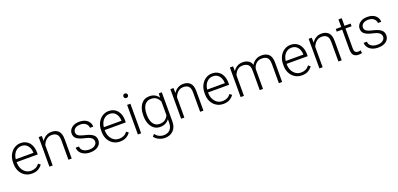

<svg xmlns="http://www.w3.org/2000/svg" viewBox="18 -1868 6684 3224"><g transform="rotate(-20 3360.0 -255.5)"><path d="M281.2 9.8Q212.4 9.8 158.7 -23.4Q105 -56.6 74.5 -115.2Q43.9 -173.8 43.9 -249.5V-270.5Q43.9 -352.1 75.4 -412.1Q106.9 -472.2 158.7 -505.1Q210.4 -538.1 270.5 -538.1Q337.9 -538.1 384.5 -506.8Q431.2 -475.6 455.3 -421.1Q479.5 -366.7 479.5 -295.9V-260.3H102.5V-249.5Q102.5 -191.4 125.5 -143.8Q148.4 -96.2 189.2 -68.1Q230 -40 283.7 -40Q330.1 -40 366.5 -57.4Q402.8 -74.7 431.6 -112.3L468.3 -84Q442.4 -45.4 397.2 -17.8Q352.1 9.8 281.2 9.8ZM270.5 -487.8Q203.6 -487.8 158.9 -439.2Q114.3 -390.6 105 -310.5H420.9V-316.9Q419.9 -361.3 403.1 -400.1Q386.2 -439 353.3 -463.4Q320.3 -487.8 270.5 -487.8Z M809.6 -487.3Q768.1 -487.3 736.8 -469.2Q705.6 -451.2 684.3 -422.6Q663.1 -394 651.9 -361.8V0H593.8V-528.3H649.4L651.4 -438.5Q678.7 -483.4 722.9 -510.7Q767.1 -538.1 823.7 -538.1Q902.8 -538.1 947.5 -493.4Q992.2 -448.7 992.2 -344.2V0H933.6V-344.7Q933.6 -426.3 900.1 -456.8Q866.7 -487.3 809.6 -487.3Z M1460 -134.8Q1460 -156.7 1449.2 -177.5Q1438.5 -198.2 1408 -215.8Q1377.4 -233.4 1318.8 -245.6Q1230.5 -264.2 1182.4 -296.9Q1134.3 -329.6 1134.3 -394.5Q1134.3 -434.1 1157 -466.6Q1179.7 -499 1221.4 -518.6Q1263.2 -538.1 1320.3 -538.1Q1412.1 -538.1 1463.9 -493.2Q1515.6 -448.2 1515.6 -380.4H1457Q1457 -420.9 1421.6 -454.3Q1386.2 -487.8 1320.3 -487.8Q1274.9 -487.8 1246.8 -474.1Q1218.8 -460.4 1205.8 -439.2Q1192.9 -418 1192.9 -396Q1192.9 -373 1203.4 -355Q1213.9 -336.9 1244.1 -322.3Q1274.4 -307.6 1333.5 -293.9Q1429.7 -272 1474.1 -236.6Q1518.6 -201.2 1518.6 -138.2Q1518.6 -72.8 1465.6 -31.5Q1412.6 9.8 1323.7 9.8Q1256.8 9.8 1210.4 -12.7Q1164.1 -35.2 1140.4 -71.5Q1116.7 -107.9 1116.7 -148.9H1175.3Q1177.7 -107.4 1200.7 -83.7Q1223.6 -60.1 1257.1 -50.3Q1290.5 -40.5 1323.7 -40.5Q1390.6 -40.5 1425.3 -69.1Q1460 -97.7 1460 -134.8Z M1855 9.8Q1786.1 9.8 1732.4 -23.4Q1678.7 -56.6 1648.2 -115.2Q1617.7 -173.8 1617.7 -249.5V-270.5Q1617.7 -352.1 1649.2 -412.1Q1680.7 -472.2 1732.4 -505.1Q1784.2 -538.1 1844.2 -538.1Q1911.6 -538.1 1958.3 -506.8Q2004.9 -475.6 2029.1 -421.1Q2053.2 -366.7 2053.2 -295.9V-260.3H1676.3V-249.5Q1676.3 -191.4 1699.2 -143.8Q1722.2 -96.2 1762.9 -68.1Q1803.7 -40 1857.4 -40Q1903.8 -40 1940.2 -57.4Q1976.6 -74.7 2005.4 -112.3L2042 -84Q2016.1 -45.4 1970.9 -17.8Q1925.8 9.8 1855 9.8ZM1844.2 -487.8Q1777.3 -487.8 1732.7 -439.2Q1688 -390.6 1678.7 -310.5H1994.6V-316.9Q1993.7 -361.3 1976.8 -400.1Q1960 -439 1927 -463.4Q1894 -487.8 1844.2 -487.8Z M2164.1 -681.2Q2164.1 -697.8 2174.6 -709.2Q2185.1 -720.7 2204.1 -720.7Q2222.7 -720.7 2233.6 -709.2Q2244.6 -697.8 2244.6 -681.2Q2244.6 -664.6 2233.6 -653.3Q2222.7 -642.1 2204.1 -642.1Q2185.1 -642.1 2174.6 -653.3Q2164.1 -664.6 2164.1 -681.2ZM2232.9 -528.3V0H2174.3V-528.3Z M2368.7 -258.8V-269Q2368.7 -392.1 2422.9 -465.1Q2477.1 -538.1 2572.8 -538.1Q2629.4 -538.1 2670.2 -515.4Q2710.9 -492.7 2736.8 -452.1L2739.7 -528.3H2793.9V-9.3Q2793.9 93.8 2736.3 152.1Q2678.7 210.4 2582.5 210.4Q2533.2 210.4 2481.7 188Q2430.2 165.5 2397.9 120.1L2431.2 84.5Q2462.9 124 2499.5 142.3Q2536.1 160.6 2578.6 160.6Q2653.8 160.6 2694.6 116.2Q2735.4 71.8 2735.4 -7.3V-69.3Q2709 -32.2 2668.5 -11.2Q2627.9 9.8 2571.8 9.8Q2508.8 9.8 2463.4 -24.4Q2418 -58.6 2393.3 -119.4Q2368.7 -180.2 2368.7 -258.8ZM2427.2 -269V-258.8Q2427.2 -197.8 2443.8 -148.4Q2460.4 -99.1 2494.9 -70.3Q2529.3 -41.5 2582.5 -41.5Q2642.6 -41.5 2679.4 -69.3Q2716.3 -97.2 2735.4 -139.2V-382.8Q2718.8 -423.8 2683.3 -455.3Q2647.9 -486.8 2583.5 -486.8Q2529.8 -486.8 2495.1 -458Q2460.4 -429.2 2443.8 -379.9Q2427.2 -330.6 2427.2 -269Z M3163.1 -487.3Q3121.6 -487.3 3090.3 -469.2Q3059.1 -451.2 3037.8 -422.6Q3016.6 -394 3005.4 -361.8V0H2947.3V-528.3H3002.9L3004.9 -438.5Q3032.2 -483.4 3076.4 -510.7Q3120.6 -538.1 3177.2 -538.1Q3256.3 -538.1 3301 -493.4Q3345.7 -448.7 3345.7 -344.2V0H3287.1V-344.7Q3287.1 -426.3 3253.7 -456.8Q3220.2 -487.3 3163.1 -487.3Z M3701.7 9.8Q3632.8 9.8 3579.1 -23.4Q3525.4 -56.6 3494.9 -115.2Q3464.4 -173.8 3464.4 -249.5V-270.5Q3464.4 -352.1 3495.8 -412.1Q3527.3 -472.2 3579.1 -505.1Q3630.9 -538.1 3690.9 -538.1Q3758.3 -538.1 3804.9 -506.8Q3851.6 -475.6 3875.7 -421.1Q3899.9 -366.7 3899.9 -295.9V-260.3H3522.9V-249.5Q3522.9 -191.4 3545.9 -143.8Q3568.8 -96.2 3609.6 -68.1Q3650.4 -40 3704.1 -40Q3750.5 -40 3786.9 -57.4Q3823.2 -74.7 3852.1 -112.3L3888.7 -84Q3862.8 -45.4 3817.6 -17.8Q3772.5 9.8 3701.7 9.8ZM3690.9 -487.8Q3624 -487.8 3579.3 -439.2Q3534.7 -390.6 3525.4 -310.5H3841.3V-316.9Q3840.3 -361.3 3823.5 -400.1Q3806.6 -439 3773.7 -463.4Q3740.7 -487.8 3690.9 -487.8Z M4223.1 -487.3Q4179.2 -487.3 4148.7 -469.7Q4118.2 -452.1 4098.9 -424.1Q4079.6 -396 4069.8 -364.3V0H4010.7V-528.3H4067.4L4069.3 -442.9Q4095.7 -485.8 4138.9 -512Q4182.1 -538.1 4240.2 -538.1Q4298.3 -538.1 4339.6 -513.9Q4380.9 -489.7 4398.4 -435.5Q4423.8 -480 4469.7 -509Q4515.6 -538.1 4579.1 -538.1Q4661.6 -538.1 4707 -492.7Q4752.4 -447.3 4752.4 -344.7V0H4693.8V-345.2Q4693.8 -400.9 4677.5 -431.9Q4661.1 -462.9 4632.3 -475.3Q4603.5 -487.8 4564.9 -487.3Q4515.6 -486.8 4482.4 -465.3Q4449.2 -443.8 4431.2 -412.1Q4413.1 -380.4 4410.2 -349.6V0H4352.1V-349.6Q4352.1 -428.2 4316.2 -457.8Q4280.3 -487.3 4223.1 -487.3Z M5105.5 9.8Q5036.6 9.8 4982.9 -23.4Q4929.2 -56.6 4898.7 -115.2Q4868.2 -173.8 4868.2 -249.5V-270.5Q4868.2 -352.1 4899.7 -412.1Q4931.2 -472.2 4982.9 -505.1Q5034.7 -538.1 5094.7 -538.1Q5162.1 -538.1 5208.7 -506.8Q5255.4 -475.6 5279.5 -421.1Q5303.7 -366.7 5303.7 -295.9V-260.3H4926.8V-249.5Q4926.8 -191.4 4949.7 -143.8Q4972.7 -96.2 5013.4 -68.1Q5054.2 -40 5107.9 -40Q5154.3 -40 5190.7 -57.4Q5227.1 -74.7 5255.9 -112.3L5292.5 -84Q5266.6 -45.4 5221.4 -17.8Q5176.3 9.8 5105.5 9.8ZM5094.7 -487.8Q5027.8 -487.8 4983.2 -439.2Q4938.5 -390.6 4929.2 -310.5H5245.1V-316.9Q5244.1 -361.3 5227.3 -400.1Q5210.4 -439 5177.5 -463.4Q5144.5 -487.8 5094.7 -487.8Z M5633.8 -487.3Q5592.3 -487.3 5561 -469.2Q5529.8 -451.2 5508.5 -422.6Q5487.3 -394 5476.1 -361.8V0H5418V-528.3H5473.6L5475.6 -438.5Q5502.9 -483.4 5547.1 -510.7Q5591.3 -538.1 5647.9 -538.1Q5727.1 -538.1 5771.7 -493.4Q5816.4 -448.7 5816.4 -344.2V0H5757.8V-344.7Q5757.8 -426.3 5724.4 -456.8Q5690.9 -487.3 5633.8 -487.3Z M6168 -528.3V-480.5H6058.6V-128.9Q6058.6 -92.3 6068.1 -73.5Q6077.6 -54.7 6093.5 -48.3Q6109.4 -42 6127.4 -42Q6140.6 -42 6152.8 -43.7Q6165 -45.4 6174.8 -47.4L6177.2 2Q6151.9 9.8 6114.7 9.8Q6064.5 9.8 6032.2 -19.8Q6000 -49.3 6000 -128.9V-480.5H5902.8V-528.3H6000V-664.1H6058.6V-528.3Z M6606 -134.8Q6606 -156.7 6595.2 -177.5Q6584.5 -198.2 6554 -215.8Q6523.4 -233.4 6464.8 -245.6Q6376.5 -264.2 6328.4 -296.9Q6280.3 -329.6 6280.3 -394.5Q6280.3 -434.1 6303 -466.6Q6325.7 -499 6367.4 -518.6Q6409.2 -538.1 6466.3 -538.1Q6558.1 -538.1 6609.9 -493.2Q6661.6 -448.2 6661.6 -380.4H6603Q6603 -420.9 6567.6 -454.3Q6532.2 -487.8 6466.3 -487.8Q6420.9 -487.8 6392.8 -474.1Q6364.7 -460.4 6351.8 -439.2Q6338.9 -418 6338.9 -396Q6338.9 -373 6349.4 -355Q6359.9 -336.9 6390.1 -322.3Q6420.4 -307.6 6479.5 -293.9Q6575.7 -272 6620.1 -236.6Q6664.6 -201.2 6664.6 -138.2Q6664.6 -72.8 6611.6 -31.5Q6558.6 9.8 6469.7 9.8Q6402.8 9.8 6356.4 -12.7Q6310.1 -35.2 6286.4 -71.5Q6262.7 -107.9 6262.7 -148.9H6321.3Q6323.7 -107.4 6346.7 -83.7Q6369.6 -60.1 6403.1 -50.3Q6436.5 -40.5 6469.7 -40.5Q6536.6 -40.5 6571.3 -69.1Q6606 -97.7 6606 -134.8Z"/></g></svg>

Font: Vazirmatn RD FD ExtraLight
Style: Regular
Weight: 200
Designer: Saber Rastikerdar
Foundry: Saber Rastikerdar
Version: Version 33.003